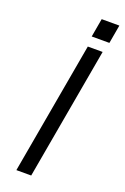

<svg xmlns="http://www.w3.org/2000/svg" viewBox="-153 -839 577 888"><g transform="rotate(20 136.0 -395.5)"><path d="M185 -791H272L256 -700H169ZM168 -650H241L126 0H53Z"/></g></svg>

Font: Overused Grotesk
Style: Italic
Weight: 400
Italic angle: -10°
Version: Version 0.003